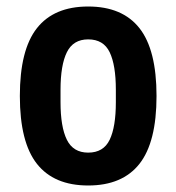

<svg xmlns="http://www.w3.org/2000/svg" viewBox="-20 -558 541 590"><path d="M251 12Q146 12 93.5 -54.5Q41 -121 41 -263Q41 -405 93.5 -471.5Q146 -538 251 -538Q356 -538 408.5 -471.5Q461 -405 461 -263Q461 -121 408.5 -54.5Q356 12 251 12ZM251 -89Q298 -89 317 -128.5Q336 -168 336 -244V-282Q336 -358 317 -397.5Q298 -437 251 -437Q205 -437 185.5 -397.5Q166 -358 166 -282V-244Q166 -168 185.5 -128.5Q205 -89 251 -89Z"/></svg>

Font: Archivo Narrow
Style: Bold
Weight: 700
Designer: Hector Gatti
Foundry: Omnibus-Type
Version: Version 3.002